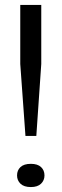

<svg xmlns="http://www.w3.org/2000/svg" viewBox="-20 -749 249 777"><path d="M83 -199 62 -490V-729H147V-490L127 -199ZM105 8Q77 8 63 -5.5Q49 -19 49 -39Q49 -60 63 -73Q77 -86 105 -86Q132 -86 146 -73Q160 -60 160 -39Q160 -19 146 -5.5Q132 8 105 8Z"/></svg>

Font: Mona Sans Expanded
Style: Regular
Weight: 400
Width: 7
Designer: Deni Anggara
Foundry: GitHub
Version: Version 2.000